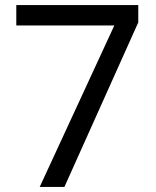

<svg xmlns="http://www.w3.org/2000/svg" viewBox="-20 -734 612 754"><path d="M136 0 429 -634H44V-714H523V-646L233 0Z"/></svg>

Font: TSCustom
Style: Regular
Weight: 400
Designer: Monotype Design Team
Foundry: Monotype Imaging Inc.
Version: Version 2.004; ttfautohint (v1.8.3) -l 8 -r 50 -G 200 -x 14 